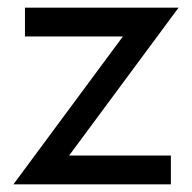

<svg xmlns="http://www.w3.org/2000/svg" viewBox="-20 -480 500 500"><path d="M300 -385 15 0H425V-75H160L445 -460H45V-385Z"/></svg>

Font: Jost-400-Book
Style: Regular
Weight: 400
Version: Version 3.200; ttfautohint (v0.97) -l 8 -r 50 -G 200 -x 14 -